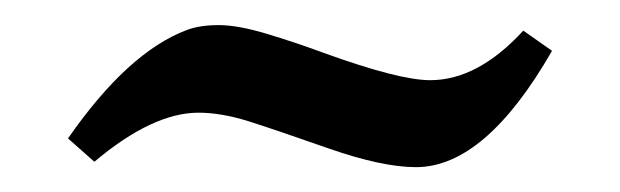

<svg xmlns="http://www.w3.org/2000/svg" viewBox="-20 -352 494 153"><path d="M138.2 -262.2Q101.6 -262.2 55.2 -223.1L34.2 -241.7Q82 -310.5 128.9 -328.1Q139.2 -332 154.3 -332Q169.4 -332 192.1 -325.2Q214.8 -318.4 237.3 -310.1Q297.9 -288.1 322.8 -288.1Q360.8 -288.1 397 -327.6L419.9 -311.5Q366.7 -218.8 311.5 -218.8Q284.7 -218.8 242.2 -233.6Q199.7 -248.5 178 -255.4Q156.2 -262.2 138.2 -262.2Z"/></svg>

Font: Habibi
Style: Regular
Weight: 400
Designer: Magnus Gaarde
Foundry: Magnus Gaarde
Version: Version 1.001